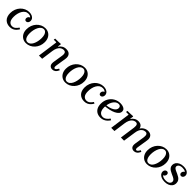

<svg xmlns="http://www.w3.org/2000/svg" viewBox="506 -2136 3806 3806"><g transform="rotate(45 2409.0 -232.5)"><path d="M229 10Q189 10 155 -3Q121 -16 95.5 -41.5Q70 -67 56.5 -105Q43 -143 43 -192Q43 -252 63 -303.5Q83 -355 118.5 -393.5Q154 -432 201 -453.5Q248 -475 300 -475Q344 -475 376 -460.5Q408 -446 424.5 -422.5Q441 -399 441 -369Q441 -339 424.5 -318Q408 -297 383 -297Q362 -297 350.5 -310.5Q339 -324 339 -345Q339 -370 355.5 -390Q372 -410 398 -410Q419 -410 426 -397.5Q433 -385 433 -370L402 -363Q402 -387 390 -404Q378 -421 357.5 -430.5Q337 -440 309 -440Q268 -440 237.5 -419Q207 -398 186 -362Q165 -326 154.5 -281.5Q144 -237 144 -190Q144 -106 174.5 -69.5Q205 -33 251 -33Q294 -33 324.5 -58.5Q355 -84 379 -121L409 -104Q392 -74 368 -48Q344 -22 310 -6Q276 10 229 10Z M752 -475Q805 -475 847 -450Q889 -425 913 -379Q937 -333 937 -270Q937 -212 917.5 -161.5Q898 -111 863 -72.5Q828 -34 782 -12Q736 10 683 10Q630 10 588 -15Q546 -40 522 -86Q498 -132 498 -194Q498 -252 517.5 -303Q537 -354 572 -392.5Q607 -431 653 -453Q699 -475 752 -475ZM691 -25Q725 -25 752 -46.5Q779 -68 797.5 -104.5Q816 -141 826 -187.5Q836 -234 836 -283Q836 -334 824.5 -368.5Q813 -403 792 -421.5Q771 -440 743 -440Q710 -440 683 -418Q656 -396 637.5 -359.5Q619 -323 609 -277Q599 -231 599 -182Q599 -131 610.5 -96Q622 -61 642.5 -43Q663 -25 691 -25Z M1509 -101 1540 -84Q1516 -32 1486.5 -11Q1457 10 1422 10Q1377 10 1352 -20.5Q1327 -51 1337 -118L1369 -322Q1373 -347 1371 -371.5Q1369 -396 1356 -411.5Q1343 -427 1312 -427Q1294 -427 1272 -419.5Q1250 -412 1228.5 -393Q1207 -374 1190.5 -339Q1174 -304 1166 -249L1132 0H1042L1101 -423L1095 -430H1027L1032 -465Q1071 -465 1108 -466Q1145 -467 1185 -470L1191 -463L1180 -394H1187Q1208 -427 1245.5 -451Q1283 -475 1337 -475Q1407 -475 1438.5 -435Q1470 -395 1460 -329L1424 -99Q1420 -67 1426.5 -52Q1433 -37 1447 -37Q1463 -37 1478.5 -55Q1494 -73 1509 -101Z M1857 -475Q1910 -475 1952 -450Q1994 -425 2018 -379Q2042 -333 2042 -270Q2042 -212 2022.5 -161.5Q2003 -111 1968 -72.5Q1933 -34 1887 -12Q1841 10 1788 10Q1735 10 1693 -15Q1651 -40 1627 -86Q1603 -132 1603 -194Q1603 -252 1622.5 -303Q1642 -354 1677 -392.5Q1712 -431 1758 -453Q1804 -475 1857 -475ZM1796 -25Q1830 -25 1857 -46.5Q1884 -68 1902.5 -104.5Q1921 -141 1931 -187.5Q1941 -234 1941 -283Q1941 -334 1929.5 -368.5Q1918 -403 1897 -421.5Q1876 -440 1848 -440Q1815 -440 1788 -418Q1761 -396 1742.5 -359.5Q1724 -323 1714 -277Q1704 -231 1704 -182Q1704 -131 1715.5 -96Q1727 -61 1747.5 -43Q1768 -25 1796 -25Z M2314 10Q2274 10 2240 -3Q2206 -16 2180.5 -41.5Q2155 -67 2141.5 -105Q2128 -143 2128 -192Q2128 -252 2148 -303.5Q2168 -355 2203.5 -393.5Q2239 -432 2286 -453.5Q2333 -475 2385 -475Q2429 -475 2461 -460.5Q2493 -446 2509.5 -422.5Q2526 -399 2526 -369Q2526 -339 2509.5 -318Q2493 -297 2468 -297Q2447 -297 2435.5 -310.5Q2424 -324 2424 -345Q2424 -370 2440.5 -390Q2457 -410 2483 -410Q2504 -410 2511 -397.5Q2518 -385 2518 -370L2487 -363Q2487 -387 2475 -404Q2463 -421 2442.5 -430.5Q2422 -440 2394 -440Q2353 -440 2322.5 -419Q2292 -398 2271 -362Q2250 -326 2239.5 -281.5Q2229 -237 2229 -190Q2229 -106 2259.5 -69.5Q2290 -33 2336 -33Q2379 -33 2409.5 -58.5Q2440 -84 2464 -121L2494 -104Q2477 -74 2453 -48Q2429 -22 2395 -6Q2361 10 2314 10Z M2771 10Q2715 10 2673 -13Q2631 -36 2607 -81.5Q2583 -127 2583 -193Q2583 -276 2619 -339.5Q2655 -403 2716.5 -439Q2778 -475 2854 -475Q2889 -475 2921 -466Q2953 -457 2973.5 -437Q2994 -417 2994 -383Q2994 -348 2969 -319Q2944 -290 2899.5 -268Q2855 -246 2796 -232.5Q2737 -219 2669 -213V-245Q2722 -250 2764 -262Q2806 -274 2836 -292Q2866 -310 2882 -332.5Q2898 -355 2898 -381Q2898 -409 2883.5 -424.5Q2869 -440 2841 -440Q2805 -440 2775.5 -419Q2746 -398 2724.5 -362.5Q2703 -327 2692 -282.5Q2681 -238 2681 -190Q2681 -134 2696 -99Q2711 -64 2737 -48Q2763 -32 2795 -32Q2835 -32 2871 -58.5Q2907 -85 2930 -122L2960 -104Q2944 -76 2917 -49.5Q2890 -23 2853.5 -6.5Q2817 10 2771 10Z M3797 -101 3828 -84Q3803 -32 3774 -11Q3745 10 3710 10Q3665 10 3640 -20.5Q3615 -51 3625 -118L3657 -322Q3661 -347 3659 -371.5Q3657 -396 3644.5 -411.5Q3632 -427 3604 -427Q3588 -427 3567.5 -420.5Q3547 -414 3526.5 -396.5Q3506 -379 3490 -346.5Q3474 -314 3467 -264L3428 0H3340L3385 -322Q3388 -347 3386.5 -371.5Q3385 -396 3373 -411.5Q3361 -427 3333 -427Q3317 -427 3296 -419.5Q3275 -412 3254 -393Q3233 -374 3216.5 -339Q3200 -304 3192 -249L3158 0H3068L3127 -423L3121 -430H3053L3058 -465Q3097 -465 3134 -466Q3171 -467 3211 -470L3217 -463L3206 -394H3213Q3234 -427 3270.5 -451Q3307 -475 3358 -475Q3409 -475 3439 -450.5Q3469 -426 3476 -385Q3497 -425 3539.5 -450Q3582 -475 3630 -475Q3696 -475 3727 -435Q3758 -395 3748 -329L3712 -99Q3707 -67 3714 -52Q3721 -37 3734 -37Q3751 -37 3766.5 -55Q3782 -73 3797 -101Z M4145 -475Q4198 -475 4240 -450Q4282 -425 4306 -379Q4330 -333 4330 -270Q4330 -212 4310.5 -161.5Q4291 -111 4256 -72.5Q4221 -34 4175 -12Q4129 10 4076 10Q4023 10 3981 -15Q3939 -40 3915 -86Q3891 -132 3891 -194Q3891 -252 3910.5 -303Q3930 -354 3965 -392.5Q4000 -431 4046 -453Q4092 -475 4145 -475ZM4084 -25Q4118 -25 4145 -46.5Q4172 -68 4190.5 -104.5Q4209 -141 4219 -187.5Q4229 -234 4229 -283Q4229 -334 4217.5 -368.5Q4206 -403 4185 -421.5Q4164 -440 4136 -440Q4103 -440 4076 -418Q4049 -396 4030.5 -359.5Q4012 -323 4002 -277Q3992 -231 3992 -182Q3992 -131 4003.5 -96Q4015 -61 4035.5 -43Q4056 -25 4084 -25Z M4573 10Q4521 10 4482.5 -5Q4444 -20 4422.5 -46.5Q4401 -73 4401 -105Q4401 -133 4417 -153.5Q4433 -174 4459 -174Q4479 -174 4492 -161Q4505 -148 4505 -126Q4505 -101 4488 -81Q4471 -61 4447 -61Q4429 -61 4421.5 -72.5Q4414 -84 4414 -98H4442Q4442 -70 4477.5 -47.5Q4513 -25 4569 -25Q4609 -25 4634.5 -36.5Q4660 -48 4671.5 -66Q4683 -84 4683 -103Q4683 -129 4665.5 -146Q4648 -163 4621 -176.5Q4594 -190 4563.5 -203Q4533 -216 4506 -233Q4479 -250 4461.5 -274.5Q4444 -299 4444 -336Q4444 -374 4466 -405.5Q4488 -437 4529 -456Q4570 -475 4626 -475Q4700 -475 4740 -444.5Q4780 -414 4780 -371Q4780 -342 4763.5 -322Q4747 -302 4722 -302Q4702 -302 4689.5 -315.5Q4677 -329 4677 -350Q4677 -374 4692.5 -394Q4708 -414 4733 -414Q4752 -414 4758.5 -402Q4765 -390 4765 -375H4737Q4737 -400 4709.5 -420Q4682 -440 4629 -440Q4588 -440 4564 -428.5Q4540 -417 4530 -400.5Q4520 -384 4520 -369Q4520 -347 4537.5 -332Q4555 -317 4581.5 -305Q4608 -293 4639 -279Q4670 -265 4697 -247.5Q4724 -230 4741 -203Q4758 -176 4758 -136Q4758 -91 4734 -58Q4710 -25 4668.5 -7.5Q4627 10 4573 10Z"/></g></svg>

Font: Brygada 1918 Medium
Style: Italic
Weight: 500
Italic angle: -8°
Designer: Mateusz Machalski | Borys Kosmynka | Przemek Hoffer
Foundry: NIEPODLEGLA 2018
Version: Version 3.006